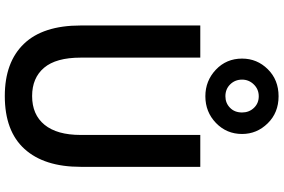

<svg xmlns="http://www.w3.org/2000/svg" viewBox="-205 -924 1146 776"><g transform="rotate(90 368.0 -536.0)"><path d="M216.8 -941.4Q216.8 -1002 259.8 -1045.4Q302.7 -1088.9 369.1 -1088.9Q435.5 -1088.9 478.5 -1044.9Q521.5 -1001 521.5 -941.4Q521.5 -878.9 477.1 -835.9Q432.6 -793 369.1 -793Q306.6 -793 261.7 -835.4Q216.8 -877.9 216.8 -941.4ZM301.8 -941.4Q301.8 -913.1 320.8 -893.6Q339.8 -874 369.1 -874Q396.5 -874 415.5 -892.6Q434.6 -911.1 434.6 -941.4Q434.6 -969.7 416 -989.3Q397.5 -1008.8 369.1 -1008.8Q340.8 -1008.8 321.3 -988.8Q301.8 -968.8 301.8 -941.4ZM83 -289.1V-772.5H212.9V-289.1Q212.9 -189.5 253.9 -141.1Q294.9 -92.8 368.2 -92.8Q443.4 -92.8 484.4 -143.1Q525.4 -193.4 525.4 -289.1V-772.5H654.3V-289.1Q654.3 -141.6 582 -62Q509.8 17.6 368.2 17.6Q231.4 17.6 157.2 -59.6Q83 -136.7 83 -289.1Z"/></g></svg>

Font: Gothic A1
Style: Bold
Weight: 700
Version: Version 2.50